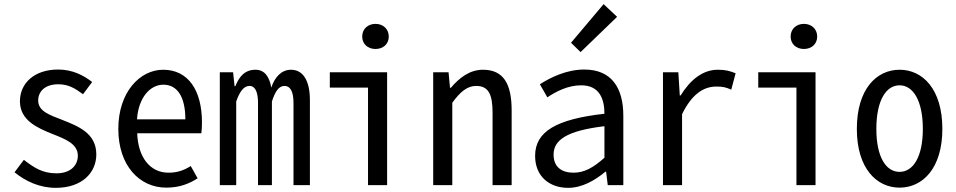

<svg xmlns="http://www.w3.org/2000/svg" viewBox="-20 -892 4604 925"><path d="M249 13C375 13 444 -60 444 -148C444 -251 356 -284 281 -314C220 -338 164 -355 164 -408C164 -449 194 -486 261 -486C310 -486 342 -466 380 -438L424 -497C381 -530 329 -557 260 -557C144 -557 76 -490 76 -404C76 -311 162 -275 234 -246C295 -222 355 -199 355 -142C355 -96 321 -57 252 -57C185 -57 144 -84 95 -122L50 -62C103 -19 170 13 249 13Z M781 12C845 12 892 -7 932 -33L899 -92C867 -72 835 -60 792 -60C703 -60 645 -134 641 -250H950C952 -263 953 -283 953 -302C953 -458 886 -556 766 -556C654 -556 550 -448 550 -271C550 -93 653 12 781 12ZM640 -317C647 -423 704 -484 767 -484C834 -484 873 -426 873 -317Z M1039 0H1118V-403C1135 -452 1155 -478 1182 -478C1210 -478 1223 -448 1223 -396V0H1290V-403C1306 -452 1323 -478 1351 -478C1378 -478 1394 -452 1394 -396V0H1473V-410C1473 -505 1439 -556 1382 -556C1336 -556 1304 -521 1287 -470C1278 -523 1254 -556 1211 -556C1161 -556 1133 -525 1114 -477H1110L1103 -544H1039Z M1753 0H1845V-544H1569V-470H1753ZM1789 -656C1826 -656 1853 -680 1853 -716C1853 -752 1826 -777 1789 -777C1752 -777 1725 -752 1725 -716C1725 -680 1752 -656 1789 -656Z M2067 0H2159V-397C2198 -451 2232 -478 2274 -478C2333 -478 2353 -438 2353 -350V0H2445V-360C2445 -489 2405 -556 2307 -556C2243 -556 2194 -518 2152 -469H2148L2141 -544H2067Z M2717 13C2784 13 2845 -22 2897 -65H2900L2908 0H2983V-334C2983 -468 2927 -557 2795 -557C2708 -557 2631 -518 2581 -486L2617 -423C2660 -452 2717 -481 2780 -481C2869 -481 2892 -414 2892 -344C2661 -318 2558 -259 2558 -141C2558 -43 2626 13 2717 13ZM2743 -60C2689 -60 2647 -85 2647 -147C2647 -217 2709 -262 2892 -284V-132C2839 -85 2796 -60 2743 -60ZM2777 -641 2953 -811 2888 -872 2731 -686Z M3174 0H3266V-342C3313 -438 3369 -475 3431 -475C3460 -475 3477 -472 3503 -460L3524 -539C3496 -550 3476 -556 3438 -556C3364 -556 3304 -505 3259 -432H3255L3248 -544H3174Z M3817 0H3909V-544H3633V-470H3817ZM3853 -656C3890 -656 3917 -680 3917 -716C3917 -752 3890 -777 3853 -777C3816 -777 3789 -752 3789 -716C3789 -680 3816 -656 3853 -656Z M4314 12C4425 12 4520 -81 4520 -271C4520 -463 4425 -556 4314 -556C4203 -556 4108 -463 4108 -271C4108 -81 4203 12 4314 12ZM4314 -64C4248 -64 4202 -136 4202 -271C4202 -407 4248 -481 4314 -481C4379 -481 4426 -407 4426 -271C4426 -136 4379 -64 4314 -64Z"/></svg>

Font: Noto Sans Mono CJK JP Regular
Style: Regular
Weight: 400
Designer: Ryoko NISHIZUKA (kana & ideographs); Paul D. Hunt (Latin, Greek & Cyrillic); Wenlong ZHANG (bopomofo); Sandoll Communica
Foundry: Adobe Systems Incorporated
Version: Version 1.004;PS 1.004;hotconv 1.0.82;makeotf.lib2.5.63406